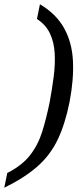

<svg xmlns="http://www.w3.org/2000/svg" viewBox="-36 -737 362 899"><path d="M290 -261Q269 -156 234 -83Q199 -10 138.5 43Q78 96 -16 142L-2 73Q67 38 104.5 -10Q142 -58 161.5 -120Q181 -182 197 -261Q208 -321 215.5 -379Q223 -437 220 -488.5Q217 -540 197.5 -581Q178 -622 137 -648L151 -717Q227 -672 264 -605.5Q301 -539 305.5 -453Q310 -367 290 -261Z"/></svg>

Font: Lisu Bosa Medium
Style: Italic
Weight: 500
Italic angle: -19°
Designer: David Morse, Annie Olsen, Victor Gaultney, Frank Grießhammer (Latin)
Foundry: SIL International
Version: Version 2.000